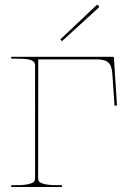

<svg xmlns="http://www.w3.org/2000/svg" viewBox="-20 -747 510 767"><path d="M24.9 0V-7.3H44.9Q77.1 -7.3 94.5 -11.7Q111.8 -16.1 116 -21.5Q120.1 -26.9 120.1 -35.6V-486.8Q120.1 -500 105.5 -506.3Q90.8 -512.7 44.9 -512.7H24.9V-520H430.2Q435.1 -520 435.1 -515.6L447.3 -325.7L437.5 -324.7L428.7 -451.7Q426.8 -484.4 413.1 -497.1Q399.4 -509.8 366.2 -509.8H132.8L132.3 -35.6Q132.3 -26.9 136.5 -21.5Q140.6 -16.1 158 -11.7Q175.3 -7.3 207.5 -7.3H227.5V0ZM220.7 -589.4 364.3 -725.1Q368.7 -729.5 373 -725.1Q377.9 -720.2 374 -716.3L227.5 -582.5Z"/></svg>

Font: Znikomit
Style: Regular
Weight: 100
Designer: gluk
Foundry: gluk
Version: Version 0.53